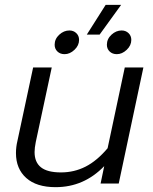

<svg xmlns="http://www.w3.org/2000/svg" viewBox="-20 -759 631 794"><path d="M417 -739H481L392 -616H339ZM206 -574Q206 -598 225 -615.5Q244 -633 267 -633Q284 -633 295.5 -622Q307 -611 307 -594Q307 -571 288 -553Q269 -535 247 -535Q229 -535 217.5 -546Q206 -557 206 -574ZM422 -574Q422 -598 441 -615.5Q460 -633 483 -633Q500 -633 511.5 -622Q523 -611 523 -594Q523 -571 504 -553Q485 -535 463 -535Q445 -535 433.5 -546Q422 -557 422 -574ZM46 -126Q46 -151 52 -176L117 -480H194L128 -172Q123 -147 123 -130Q123 -88 149.5 -67Q176 -46 232 -46Q287 -46 334 -70Q381 -94 425 -146L496 -480H573L471 0H396L411 -72Q327 15 210 15Q131 15 88.5 -23Q46 -61 46 -126Z"/></svg>

Font: Prompt Light
Style: Italic
Weight: 300
Italic angle: -12°
Designer: Katatrad Team
Foundry: CadsonDemak
Version: Version 1.000